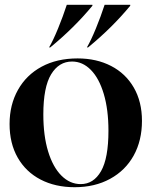

<svg xmlns="http://www.w3.org/2000/svg" viewBox="-20 -767 633 802"><path d="M20 -249Q20 -329 55 -391.5Q90 -454 154 -488.5Q218 -523 304 -523Q383 -523 444 -491.5Q505 -460 539 -401Q573 -342 573 -262Q573 -180 538.5 -117.5Q504 -55 440 -20Q376 15 292 15Q211 15 149.5 -17Q88 -49 54 -108.5Q20 -168 20 -249ZM317 2Q371 2 402 -52Q433 -106 433 -221Q433 -309 413.5 -374.5Q394 -440 359.5 -475Q325 -510 281 -510Q226 -510 193.5 -456.5Q161 -403 161 -289Q161 -200 181 -134.5Q201 -69 236.5 -33.5Q272 2 317 2ZM417 -747H524V-743Q448 -651 348 -569H343Q360 -598 380.5 -648Q401 -698 417 -747ZM259 -747H366V-743Q290 -651 190 -569H185Q202 -598 222.5 -648Q243 -698 259 -747Z"/></svg>

Font: Nyght Serif Medium
Style: Regular
Weight: 500
Designer: Maksym Kobuzan
Version: Version 0.410